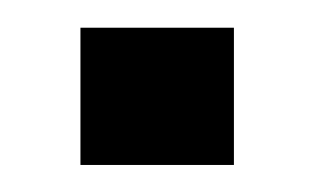

<svg xmlns="http://www.w3.org/2000/svg" viewBox="-20 -122 244 142"><path d="M39.5 -101.5V0H153V-101.5Z"/></svg>

Font: Anybody UltraCondensed Thin Medium
Style: Regular
Weight: 500
Version: Version 1.111